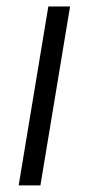

<svg xmlns="http://www.w3.org/2000/svg" viewBox="-20 -562 269 582"><path d="M36.6 0 126.5 -542.5H192.4L102.5 0Z"/></svg>

Font: Inter 16pt Light
Style: Italic
Weight: 300
Italic angle: -9.3988°
Version: Version 4.001;git-66647c0bb